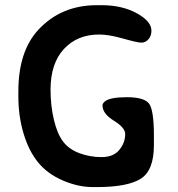

<svg xmlns="http://www.w3.org/2000/svg" viewBox="-20 -720 695 751"><path d="M469.7 -195.8Q469.7 -220.7 425.3 -248Q380.9 -275.4 380.9 -308.1Q380.9 -315.4 390.1 -323.2Q409.7 -339.8 476.1 -339.8Q542.5 -339.8 562.3 -315.7Q582 -291.5 582 -188.5V-152.3Q582 -52.7 530 -20.5Q478 11.7 360.4 11.7H342.3Q285.2 11.7 224.6 -14.6Q164.1 -41 127.9 -86.2Q91.8 -131.3 71.8 -199Q51.8 -266.6 51.8 -342.8V-362.3Q51.8 -519 129.9 -603.5Q219.2 -699.7 358.4 -699.7H377.4Q457.5 -699.7 514.9 -668.2Q572.3 -636.7 572.3 -600.1Q572.3 -579.1 560.5 -566.2Q548.8 -553.2 533.2 -553.2Q517.6 -553.2 461.7 -569.1Q405.8 -585 368.2 -585Q282.2 -585 230 -528.3Q177.7 -471.7 177.7 -369.6Q177.7 -306.2 190.9 -251.2Q204.1 -196.3 226.6 -166.5Q249 -136.7 290 -121.1Q331.1 -105.5 377.2 -105.5Q423.3 -105.5 446.5 -133.5Q469.7 -161.6 469.7 -195.8Z"/></svg>

Font: Averia Sans Libre
Style: Bold
Weight: 700
Version: Version 1.002